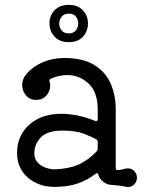

<svg xmlns="http://www.w3.org/2000/svg" viewBox="-20 -750 614 788"><path d="M262 -577Q225 -577 204 -599.5Q183 -622 183 -654Q183 -686 204 -708Q225 -730 262 -730Q299 -730 320 -708Q341 -686 341 -654Q341 -622 320.5 -599.5Q300 -577 262 -577ZM262 -694Q243 -694 233 -681.5Q223 -669 223 -654Q223 -638 232.5 -625.5Q242 -613 262 -613Q282 -613 291.5 -625.5Q301 -638 301 -654Q301 -669 292 -681.5Q283 -694 262 -694ZM506 -59Q521 -59 531.5 -47.5Q542 -36 542 -21Q542 -3 529 8.5Q516 20 499 17Q486 14 471 12Q456 10 441 9Q421 9 405 -3Q389 -15 383 -34Q380 -43 373 -37Q339 -11 299 3Q259 17 204 17Q138 17 94 -21.5Q50 -60 50 -122Q50 -193 100 -238Q150 -283 232 -283Q263 -283 298 -276Q333 -269 370 -254Q371 -254 372 -253.5Q373 -253 374 -253Q381 -253 381 -261V-301Q381 -372 343.5 -407Q306 -442 256 -442Q223 -442 188 -427Q181 -423 183 -415Q186 -406 186 -398Q186 -376 170.5 -358Q155 -340 129 -340Q102 -340 86.5 -358.5Q71 -377 71 -401Q71 -426 89 -447Q116 -478 156.5 -495Q197 -512 243 -512Q321 -512 367.5 -483Q414 -454 434.5 -406Q455 -358 455 -301V-60Q455 -52 463 -52Q474 -52 485 -55.5Q496 -59 506 -59ZM204 -55Q262 -57 301 -74Q340 -91 377 -129Q381 -134 381 -140V-168Q381 -175 375 -178Q354 -190 322 -202Q290 -214 236 -214Q174 -214 147.5 -186Q121 -158 121 -122Q121 -98 134 -83.5Q147 -69 166.5 -62Q186 -55 204 -55Z"/></svg>

Font: Kiwi Maru
Style: Regular
Weight: 400
Designer: Hiroki-Chan
Version: Version 1.100